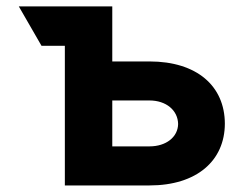

<svg xmlns="http://www.w3.org/2000/svg" viewBox="-20 -565 745 585"><path d="M37.3 -545.5 106.5 -425.4H177.6V0H435.4C579.9 0 664.8 -75.6 665.1 -188.2C664.8 -302.9 579.9 -377.8 435.4 -377.8H322.1V-545.5ZM435.4 -258.9C486.2 -258.9 522 -229 522.7 -187.1C522 -147.4 486.2 -119 435.4 -119H322.1V-258.9Z"/></svg>

Font: Inter-Hewn
Style: Bold
Weight: 700
Designer: Rasmus Andersson
Foundry: rsms
Version: Version 3.012;git-f93a4a705